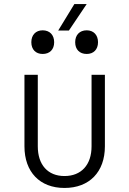

<svg xmlns="http://www.w3.org/2000/svg" viewBox="-20 -920 640 950"><path d="M268 -769H321L409 -900H348ZM409 -653C443 -653 465 -675 465 -711C465 -747 443 -770 409 -770C374 -770 352 -747 352 -711C352 -675 374 -653 409 -653ZM191 -653C226 -653 248 -675 248 -711C248 -747 226 -770 191 -770C157 -770 135 -747 135 -711C135 -675 157 -653 191 -653ZM299 10C422 10 499 -69 499 -196V-550H433V-196C433 -104 382 -49 299 -49C217 -49 167 -104 167 -196V-550H101V-196C101 -69 177 10 299 10Z"/></svg>

Font: JetBrains Mono ExtraLight
Style: Regular
Weight: 240
Monospace: yes
Designer: Philipp Nurullin, Konstantin Bulenkov
Foundry: JetBrains
Version: Version 2.305